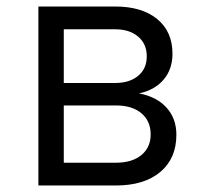

<svg xmlns="http://www.w3.org/2000/svg" viewBox="-20 -570 640 590"><path d="M522 -156Q522 -83 472.5 -41.5Q423 0 336 0H98V-550H334Q416 -550 463 -511.5Q510 -473 510 -405Q510 -357 482.5 -325Q455 -293 407 -283Q461 -273 491.5 -239.5Q522 -206 522 -156ZM176 -480V-315H334Q378 -315 404.5 -337Q431 -359 431 -397Q431 -435 404.5 -457.5Q378 -480 334 -480ZM336 -70Q386 -70 414.5 -93.5Q443 -117 443 -157Q443 -198 414.5 -222Q386 -246 336 -246H176V-70Z"/></svg>

Font: JetBrains Mono Semi Light
Style: Regular
Weight: 350
Monospace: yes
Designer: Philipp Nurullin, Konstantin Bulenkov
Foundry: JetBrains
Version: 2.002